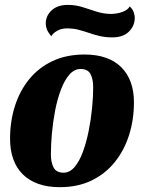

<svg xmlns="http://www.w3.org/2000/svg" viewBox="-20 -756 596 796"><path d="M227.7 20Q177.7 20 139 6.3Q100.3 -7.3 74.2 -33.5Q48 -59.7 34.8 -96.8Q21.7 -134 21.7 -180.7Q21.7 -253 41.8 -316.3Q62 -379.7 101.2 -427.7Q140.3 -475.7 197.8 -502.8Q255.3 -530 330.3 -530Q381.3 -530 419.5 -516.3Q457.7 -502.7 483.3 -476.8Q509 -451 522.2 -414.5Q535.3 -378 535.3 -332Q535.3 -259.7 515.2 -196.2Q495 -132.7 455.7 -83.8Q416.3 -35 359.2 -7.5Q302 20 227.7 20ZM243.7 -40Q269 -40 289.2 -63.7Q309.3 -87.3 323.7 -126.5Q338 -165.7 347.5 -212.7Q357 -259.7 361.7 -307.2Q366.3 -354.7 366.3 -394.3Q366.3 -428 355.2 -449Q344 -470 314 -470Q288 -470 267.7 -446.7Q247.3 -423.3 232.7 -384.7Q218 -346 208.8 -299Q199.7 -252 195.3 -204.3Q191 -156.7 191 -115.7Q191 -82.7 202.3 -61.3Q213.7 -40 243.7 -40ZM446.3 -601Q416.7 -601 393 -606.7Q369.3 -612.3 348.3 -619.7Q327.3 -627 305.3 -632.7Q283.3 -638.3 257 -638.3Q234.7 -638.3 217.3 -628.5Q200 -618.7 192.3 -605.7Q178 -623.7 173.8 -635.7Q169.7 -647.7 169.7 -658.7Q169.7 -690.3 194 -713Q218.3 -735.7 261 -735.7Q293.3 -735.7 322.2 -726.5Q351 -717.3 380.3 -707.8Q409.7 -698.3 440.7 -698.3Q464.7 -698.3 487.3 -706.5Q510 -714.7 517.7 -729.3Q530.7 -717.3 534.7 -704.5Q538.7 -691.7 538.7 -682.3Q538.7 -648.7 514.3 -624.8Q490 -601 446.3 -601Z"/></svg>

Font: Sansita Swashed Light
Style: Regular
Weight: 300
Designer: Pablo Cosgaya
Foundry: Omnibus-Type
Version: Version 1.003